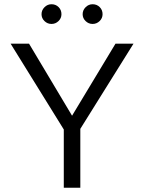

<svg xmlns="http://www.w3.org/2000/svg" viewBox="-20 -886 679 906"><path d="M30 0ZM359 -278V0H281V-275L30 -680H117L320 -340L525 -680H610ZM176 -819Q176 -838 190 -852Q204 -866 223 -866Q243 -866 256.5 -852.5Q270 -839 270 -819Q270 -800 256 -786.5Q242 -773 223 -773Q204 -773 190 -786.5Q176 -800 176 -819ZM370 -819Q370 -838 384 -852Q398 -866 417 -866Q437 -866 450.5 -852.5Q464 -839 464 -819Q464 -800 450 -786.5Q436 -773 417 -773Q398 -773 384 -786.5Q370 -800 370 -819Z"/></svg>

Font: Martel Sans Light
Style: Regular
Weight: 300
Designer: Dan Reynolds and Mathieu Réguer
Foundry: Dan Reynolds and Mathieu Réguer
Version: Version 1.002; ttfautohint (v1.1) -l 5 -r 5 -G 72 -x 0 -D la